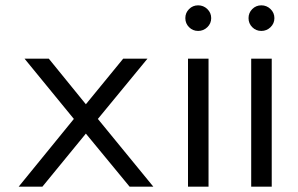

<svg xmlns="http://www.w3.org/2000/svg" viewBox="-20 -700 1119 720"><path d="M257 -254 72 -480H163L302 -309L442 -480H533L347 -254L555 0H466L302 -199L139 0H50Z M675 -632Q675 -652 689 -666Q703 -680 723 -680Q743 -680 757.5 -666Q772 -652 772 -632Q772 -612 757.5 -598Q743 -584 723 -584Q703 -584 689 -598Q675 -612 675 -632ZM685 -480H762V0H685Z M912 -632Q912 -652 926 -666Q940 -680 960 -680Q980 -680 994.5 -666Q1009 -652 1009 -632Q1009 -612 994.5 -598Q980 -584 960 -584Q940 -584 926 -598Q912 -612 912 -632ZM922 -480H999V0H922Z"/></svg>

Font: Prompt Light
Style: Regular
Weight: 300
Designer: Katatrad Team
Foundry: CadsonDemak
Version: Version 1.001